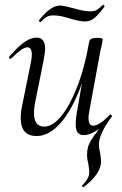

<svg xmlns="http://www.w3.org/2000/svg" viewBox="-20 -551 505 796"><path d="M147 -459Q145 -459 143 -462Q141 -465 142 -467Q189 -528 229 -528Q244 -528 280 -518Q326 -504 354 -504Q372 -504 381.5 -510Q391 -516 406 -530L408 -531Q410 -531 412 -528Q414 -525 413 -523Q386 -487 369 -474.5Q352 -462 332 -462Q311 -462 271 -474Q267 -475 245.5 -481Q224 -487 201 -487Q185 -487 175.5 -482Q166 -477 159 -470Q152 -463 149 -460ZM66 -61Q66 -88 73 -119L109 -297Q112 -314 112 -324Q112 -355 93 -355Q73 -355 27 -309Q25 -307 23 -307Q20 -307 18 -310.5Q16 -314 19 -317Q54 -357 80.5 -376Q107 -395 132 -395Q167 -395 167 -349Q167 -334 160 -297L128 -138Q121 -107 121 -82Q121 -26 164 -26Q197 -26 232.5 -68Q268 -110 299.5 -190Q331 -270 350 -379L363 -378Q343 -262 307.5 -173.5Q272 -85 226.5 -36Q181 13 132 13Q66 13 66 -61ZM326 225Q323 225 321 222Q319 219 321 217Q344 195 349 174Q350 170 350 161Q350 151 346 127Q341 109 341 91Q341 63 350.5 43.5Q360 24 388 -13Q411 -42 421 -58L408 -31Q363 9 327 9Q310 9 302 -1.5Q294 -12 294 -35Q294 -61 299 -87L350 -379Q353 -394 382 -394Q406 -394 406 -388L402 -365Q396 -341 391 -312L350 -89Q347 -74 347 -62Q347 -30 366 -30Q392 -30 435 -75Q435 -76 437 -76Q440 -76 442.5 -73Q445 -70 444 -68Q416 -31 403 -1.5Q390 28 390 46Q390 63 395 83Q399 107 399 118Q399 169 328 224Z"/></svg>

Font: Cormorant Garamond
Style: Italic
Weight: 400
Italic angle: -10°
Designer: Christian Thalmann (Catharsis Fonts)
Foundry: Catharsis Fonts
Version: Version 4.000